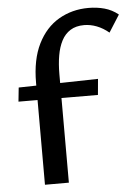

<svg xmlns="http://www.w3.org/2000/svg" viewBox="-52 -752 571 792"><g transform="rotate(-5 233.5 -355.5)"><path d="M102 0V-422Q102 -518 134 -582.5Q166 -647 221 -679Q276 -711 344 -711Q379 -711 410 -702.5Q441 -694 467 -673L422 -602Q398 -622 372 -632Q346 -642 320 -642Q286 -642 263 -627.5Q240 -613 226.5 -587Q213 -561 207 -526Q201 -491 201 -449V0ZM23 -351 29 -409 358 -416 352 -350Z"/></g></svg>

Font: Ysabeau SemiBold
Style: Regular
Weight: 600
Designer: Christian Thalmann (Catharsis Fonts)
Version: Version 2.000;gftools[0.9.27.dev2+g8671c4b]